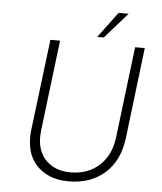

<svg xmlns="http://www.w3.org/2000/svg" viewBox="-59 -930 835 989"><g transform="rotate(5 358.5 -435.5)"><path d="M169 -240Q167 -216 167 -207Q167 -129 214 -84Q261 -39 338 -39Q429 -39 487.5 -93Q546 -147 557 -240L614 -710H664L607 -237Q592 -121 519 -56.5Q446 8 332 8Q235 8 175.5 -47Q116 -102 116 -199Q116 -224 118 -237L176 -710H226ZM449 -746H415L514 -879H566Z"/></g></svg>

Font: Josefin Sans Light
Style: Italic
Weight: 300
Italic angle: -7°
Designer: Santiago Orozco
Foundry: Typemade
Version: Version 2.000